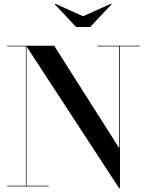

<svg xmlns="http://www.w3.org/2000/svg" viewBox="-20 -994 783 1024"><path d="M423 -907.5 273.5 -974.5 271 -972.5 386 -850H461L576 -972.5L573 -974.5ZM18.5 -3.5V0H240V-3.5H121.5V-746.5L615.5 10H620V-746.5H725V-750H499V-746.5H616V-203.5L269 -750H18.5V-746.5H118V-3.5Z"/></svg>

Font: Bodoni* 48pt Medium
Style: Regular
Weight: 500
Version: Version 2.3